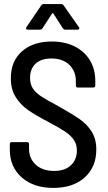

<svg xmlns="http://www.w3.org/2000/svg" viewBox="-20 -911 526 939"><path d="M28 -179V-206Q28 -216 38 -216H112Q122 -216 122 -206V-184Q122 -135 155.5 -105Q189 -75 245 -75Q297 -75 326.5 -102.5Q356 -130 356 -175Q356 -205 341 -227Q326 -249 297.5 -268Q269 -287 214 -316Q153 -348 117 -373Q81 -398 57 -436Q33 -474 33 -528Q33 -612 87.5 -660Q142 -708 233 -708Q297 -708 345 -684Q393 -660 419.5 -616.5Q446 -573 446 -516V-493Q446 -483 436 -483H361Q351 -483 351 -493V-514Q351 -563 319 -594Q287 -625 231 -625Q182 -625 154.5 -600Q127 -575 127 -529Q127 -499 141 -478Q155 -457 182.5 -439Q210 -421 265 -392Q334 -353 370 -328Q406 -303 428.5 -267Q451 -231 451 -180Q451 -94 394 -43Q337 8 241 8Q144 8 86 -43.5Q28 -95 28 -179ZM194 -891H279Q287 -891 291 -885L366 -778Q368 -776 368 -773Q368 -766 359 -766H299Q292 -766 287 -773L241 -845Q240 -847 238 -847Q236 -847 235 -845L188 -773Q183 -766 176 -766H116Q110 -766 108 -769.5Q106 -773 109 -778L182 -885Q186 -891 194 -891Z"/></svg>

Font: Barlow Semi Condensed Medium
Style: Regular
Weight: 500
Width: 4
Designer: Jeremy Tribby
Foundry: Tribby Type
Version: Version 1.422; ttfautohint (v1.8)